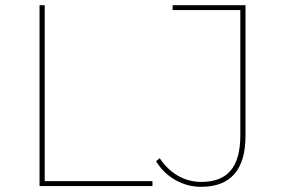

<svg xmlns="http://www.w3.org/2000/svg" viewBox="-20 -720 1097 743"><path d="M133 -700H153V-19H570V0H133ZM758 3Q705 3 658.5 -23.5Q612 -50 584 -96L598 -108Q627 -64 668.5 -40Q710 -16 759 -16Q836 -16 873 -60.5Q910 -105 910 -196V-681H648V-700H930V-194Q930 -96 887 -46.5Q844 3 758 3Z"/></svg>

Font: Montserrat
Style: Regular
Weight: 400
Designer: Julieta Ulanovsky
Foundry: Julieta Ulanovsky
Version: Version 8.000